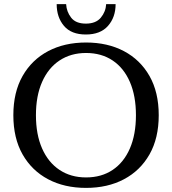

<svg xmlns="http://www.w3.org/2000/svg" viewBox="-20 -902 837 935"><path d="M398 -734Q327 -734 291.5 -776Q256 -818 256 -882H302Q304 -845 326.5 -816Q349 -787 398 -787Q447 -787 471 -816Q495 -845 497 -882H543Q543 -818 506 -776Q469 -734 398 -734ZM399 13Q294 13 214.5 -29Q135 -71 90 -150Q45 -229 45 -341Q45 -453 90 -532Q135 -611 214.5 -653Q294 -695 399 -695Q504 -695 583.5 -653Q663 -611 708 -532Q753 -453 753 -341Q753 -229 708 -150Q663 -71 583.5 -29Q504 13 399 13ZM399 -38Q474 -38 528.5 -74.5Q583 -111 612.5 -179Q642 -247 642 -341Q642 -435 612.5 -503Q583 -571 528.5 -607.5Q474 -644 399 -644Q325 -644 270 -607.5Q215 -571 185 -503Q155 -435 155 -341Q155 -247 185 -179Q215 -111 270 -74.5Q325 -38 399 -38Z"/></svg>

Font: Montagu Slab 144pt
Style: Regular
Weight: 400
Designer: Florian Karsten
Foundry: Florian Karsten
Version: Version 1.000; ttfautohint (v1.8.3)